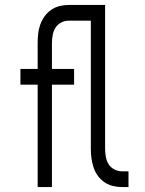

<svg xmlns="http://www.w3.org/2000/svg" viewBox="-20 -760 590 780"><path d="M133 0V-416H63V-480H133V-585Q133 -604 135 -623Q137 -642 143.5 -660Q150 -678 161 -693.5Q172 -709 188 -720Q204 -731 222.5 -735.5Q241 -740 259 -740H337V-676H259Q243 -676 228.5 -668.5Q214 -661 205.5 -647.5Q197 -634 194 -617.5Q191 -601 191 -585V-480H281V-416H191V0ZM502 0H476Q457 0 438.5 -4.5Q420 -9 404 -20Q388 -31 377 -46.5Q366 -62 360 -80Q354 -98 351.5 -117Q349 -136 349 -155V-676H260V-740H407V-155Q407 -139 410 -122.5Q413 -106 421.5 -92.5Q430 -79 445 -71.5Q460 -64 476 -64H502Z"/></svg>

Font: Lode
Style: Regular
Weight: 400
Monospace: yes
Designer: Belleve Invis
Foundry: Belleve Invis
Version: Version 29.2.0; ttfautohint (v1.8.3)